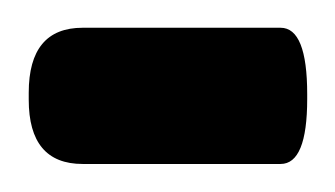

<svg xmlns="http://www.w3.org/2000/svg" viewBox="-61 -117 239 137"><path d="M-40.5 -45.9V-50.8Q-40.5 -97.2 -2 -97.2H139.2Q158.2 -97.2 158.2 -49.8V-46.4Q158.2 0 139.2 0H-2Q-40.5 0 -40.5 -45.9Z"/></svg>

Font: Parastoo WOL
Style: WOL
Weight: 400
Foundry: Saber Rastikerdar (saber.rastikerdar@gmail.com)
Version: Version 1.0.0-alpha5